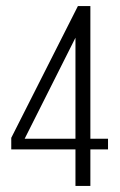

<svg xmlns="http://www.w3.org/2000/svg" viewBox="-20 -611 394 631"><path d="M228 0V-120H17V-158L236 -591H277V-155H335V-120H277V0ZM61 -155H228V-487Z"/></svg>

Font: Alumni Sans Thin Light
Style: Regular
Weight: 300
Version: Version 1.018